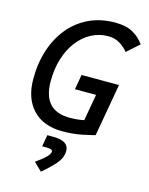

<svg xmlns="http://www.w3.org/2000/svg" viewBox="-141 -790 892 1153"><g transform="rotate(15 305.0 -213.0)"><path d="M288.6 9.8Q171.9 9.8 106.2 -59.1Q40.5 -127.9 40.5 -250.5Q40.5 -348.1 67.6 -430.7Q94.7 -513.2 145.5 -574.5Q196.3 -635.7 268.1 -669.4Q339.8 -703.1 429.7 -703.1Q499 -703.1 541.3 -678.5Q583.5 -653.8 609.9 -616.2L534.2 -548.8Q512.2 -576.2 481.4 -594.7Q450.7 -613.3 410.2 -613.3Q354 -613.3 305.7 -587.6Q257.3 -562 221.2 -515.1Q185.1 -468.3 165 -404.3Q145 -340.3 145 -263.2Q145 -80.1 311 -80.1Q360.8 -80.1 400.9 -89.1Q440.9 -98.1 466.8 -104.5L489.7 -19.5Q467.3 -13.2 412.1 -1.7Q356.9 9.8 288.6 9.8ZM388.2 -19.5 445.8 -346.7H547.4L489.7 -19.5ZM298.3 -253.9 314.5 -346.7H544.4L528.3 -253.9ZM228.5 277.3 178.7 229Q221.2 199.2 241.2 179Q261.2 158.7 261.2 144Q261.2 128.4 228.5 128.4H196.8L209.5 55.7H246.1Q343.8 55.7 343.8 118.2Q343.8 160.6 309.1 200.2Q274.4 239.7 228.5 277.3Z"/></g></svg>

Font: Cascadia Code PL
Style: Italic
Weight: 400
Italic angle: -10°
Monospace: yes
Designer: Aaron Bell
Foundry: Saja Typeworks
Version: Version 2404.023